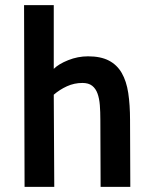

<svg xmlns="http://www.w3.org/2000/svg" viewBox="-20 -730 602 750"><path d="M76 0 74 -710H190V-461Q209 -480 246.5 -495Q284 -510 324 -510Q373 -510 405 -493.5Q437 -477 455.5 -445Q474 -413 481 -366.5Q488 -320 488 -261L489 0H373L372 -262Q372 -293 370 -319Q368 -345 361 -364.5Q354 -384 340 -395Q326 -406 302 -406Q270 -406 241.5 -393Q213 -380 190 -360L192 0Z"/></svg>

Font: Panefresco 800wt
Style: Regular
Weight: 800
Designer: Campivisivi
Foundry: Campivisivi & Chank Co
Version: Version 1.001